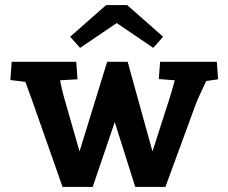

<svg xmlns="http://www.w3.org/2000/svg" viewBox="-20 -738 901 758"><path d="M80 -415 21 -422 26 -494H281L286 -425L217 -421Q226 -377 233 -353L294 -140L403 -494H484L582 -140L651 -355L657 -375L670 -421L607 -426L612 -494H836L841 -425L794 -418Q763 -354 750 -319L633 0H514L433 -256L346 0H227L106 -344ZM441 -647 296 -549 257 -593 399 -718H482L624 -593L585 -549Z"/></svg>

Font: Andada Pro ExtraBold
Style: Regular
Weight: 800
Designer: Carolina Giovagnoli
Foundry: Huerta Tipografica
Version: Version 3.005; ttfautohint (v1.8.4)